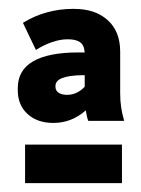

<svg xmlns="http://www.w3.org/2000/svg" viewBox="-20 -725 318 432"><path d="M100 -448.4Q120.2 -448.4 138.4 -455.3Q156.6 -462.2 173 -476.6Q174 -470 175.3 -464.1Q176.6 -458.2 178.6 -453H259.4Q254.8 -468.6 252.6 -483.5Q250.4 -498.4 250.4 -515V-609Q250.4 -654.2 222.4 -679.6Q194.4 -705 147 -705H142.8Q114.4 -705 86 -697.3Q57.6 -689.6 31.6 -673.6L60.8 -612.6Q78.2 -623.8 96.9 -630.2Q115.6 -636.6 131.8 -636.6H133Q150.6 -636.6 160 -630.1Q169.4 -623.6 170.6 -607H156Q89.2 -607 54.6 -587.1Q20 -567.2 20 -526.8V-522Q20 -488.6 42 -468.5Q64 -448.4 100 -448.4ZM36.4 -313H254.4V-399.6H36.4ZM130.8 -511.6Q118.6 -511.6 111.7 -516.5Q104.8 -521.4 104.8 -529.6V-531.4Q104.8 -543.6 120.3 -549.5Q135.8 -555.4 164.6 -555.8H170.6V-530Q163.6 -522 153.3 -516.8Q143 -511.6 130.8 -511.6Z"/></svg>

Font: Fixel Variable
Style: Regular
Weight: 100
Width: 3
Designer: AlfaBravo + MacPaw
Foundry: Kyrylo Tkachov, Marchela Mozhyna, Serhii Makarenko, Maria Weinstein, Zakhar Kryvoshyya
Version: Version 1.211